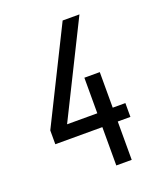

<svg xmlns="http://www.w3.org/2000/svg" viewBox="-136 -824 772 913"><g transform="rotate(-20 250.0 -367.5)"><path d="M294 0V-194H56V-264L290 -735H375L141 -264H294V-444H372V-264H436V-194H372V0Z"/></g></svg>

Font: Zed Mono
Style: Regular
Weight: 400
Monospace: yes
Designer: Belleve Invis
Foundry: Belleve Invis
Version: Version 1.0.0; ttfautohint (v1.8.4)